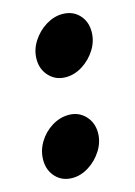

<svg xmlns="http://www.w3.org/2000/svg" viewBox="-96 -552 418 595"><g transform="rotate(-15 113.0 -254.5)"><path d="M50 -389Q50 -419 67 -445.5Q84 -472 110 -488Q136 -504 163 -504Q196 -504 216.5 -482.5Q237 -461 237 -428Q237 -398 220.5 -371.5Q204 -345 178 -328.5Q152 -312 124 -312Q92 -312 71 -334Q50 -356 50 -389ZM-11 -82Q-11 -112 5 -138.5Q21 -165 47 -181Q73 -197 101 -197Q133 -197 154 -175Q175 -153 175 -120Q175 -91 158.5 -64.5Q142 -38 116 -21.5Q90 -5 63 -5Q30 -5 9.5 -27Q-11 -49 -11 -82Z"/></g></svg>

Font: Readiness ExtraBold
Style: Italic
Weight: 800
Italic angle: -12°
Designer: Katatrad Team
Foundry: CadsonDemak
Version: Version 1.00;January 16, 2020;FontCreator 12.0.0.2550 64-bit